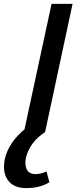

<svg xmlns="http://www.w3.org/2000/svg" viewBox="-60 -678 405 987"><path d="M122 217Q151 217 179 203L194 259Q145 289 75 289Q10 289 -19.5 248Q-49 207 -35 139Q-16 55 66 -13L205 -658H313L172 0H173Q92 53 73 134Q66 170 78 193.5Q90 217 122 217Z"/></svg>

Font: EauTestInfant Semibold
Style: Italic
Weight: 600
Italic angle: -12°
Designer: Christian Thalmann (Catharsis Fonts)
Version: Version 0.001;PS 000.001;hotconv 1.0.88;makeotf.lib2.5.64775